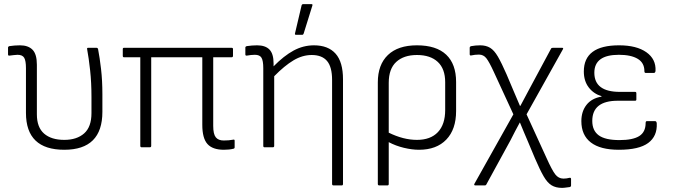

<svg xmlns="http://www.w3.org/2000/svg" viewBox="-20 -715 3269 932"><path d="M292 12Q106 12 106 -167V-384Q106 -420 97.5 -434.5Q89 -449 65 -449Q57 -449 46.5 -447.5Q36 -446 26 -445Q19 -444 19 -451V-484Q19 -489 25 -491Q37 -493 51 -494Q65 -495 77 -495Q117 -495 138 -473.5Q159 -452 159 -401V-160Q159 -97 194 -66.5Q229 -36 292 -36Q353 -36 388.5 -67.5Q424 -99 424 -166V-245Q424 -314 417.5 -373.5Q411 -433 403 -476Q401 -483 408 -483H448Q454 -483 456 -477Q464 -436 470.5 -380Q477 -324 477 -258V-172Q477 12 292 12Z M1067 12Q1012 12 987 -16Q962 -44 962 -109V-437H714V-7Q714 0 707 0H668Q661 0 661 -7V-437H582Q576 -437 576 -444V-477Q576 -483 582 -483H1104Q1111 -483 1111 -477V-444Q1111 -437 1104 -437H1015V-104Q1015 -64 1027.5 -48.5Q1040 -33 1066 -33Q1078 -33 1090 -34Q1102 -35 1112 -37Q1119 -39 1119 -32V0Q1119 6 1113 7Q1093 12 1067 12Z M1264 0Q1258 0 1258 -7V-384Q1258 -420 1249.5 -434.5Q1241 -449 1217 -449Q1209 -449 1198.5 -448Q1188 -447 1178 -445Q1171 -444 1171 -451V-484Q1171 -489 1177 -491Q1189 -493 1203 -494Q1217 -495 1228 -495Q1268 -495 1288 -474.5Q1308 -454 1308 -407V-393Q1358 -444 1405 -469.5Q1452 -495 1504 -495Q1573 -495 1609 -454.5Q1645 -414 1645 -330V178Q1645 185 1639 185H1599Q1592 185 1592 178V-327Q1592 -390 1567.5 -419Q1543 -448 1493 -448Q1448 -448 1404.5 -422Q1361 -396 1311 -345V-7Q1311 0 1304 0ZM1417 -546Q1410 -546 1412 -553L1444 -689Q1446 -695 1452 -695H1492Q1499 -695 1496 -687L1454 -552Q1452 -546 1447 -546Z M1821 185Q1814 185 1814 178V-315Q1814 -401 1863 -448Q1912 -495 2004 -495Q2098 -495 2146 -449.5Q2194 -404 2194 -317V-176Q2194 -87 2146.5 -37.5Q2099 12 2014 12Q1980 12 1940.5 2.5Q1901 -7 1867 -25V178Q1867 185 1861 185ZM1867 -313V-71Q1938 -36 2004 -36Q2070 -36 2105.5 -73.5Q2141 -111 2141 -181V-316Q2141 -381 2105 -414.5Q2069 -448 2004 -448Q1940 -448 1903.5 -414.5Q1867 -381 1867 -313Z M2708 197Q2678 197 2657.5 184.5Q2637 172 2619 141Q2601 110 2577 54L2543 -27Q2533 -50 2523 -74Q2513 -98 2504 -120H2503Q2491 -98 2480 -77Q2469 -56 2458 -34L2341 180Q2339 185 2333 185H2288Q2279 185 2283 177L2472 -160L2377 -366Q2355 -414 2341 -432Q2327 -450 2305 -450Q2295 -450 2286 -449Q2277 -448 2268 -446Q2260 -444 2260 -452V-483Q2260 -489 2267 -491Q2277 -493 2288.5 -494Q2300 -495 2311 -495Q2339 -495 2359 -483Q2379 -471 2397 -440Q2415 -409 2439 -354L2472 -276Q2480 -257 2488 -238.5Q2496 -220 2504 -201H2506Q2516 -219 2526 -238.5Q2536 -258 2546 -276L2655 -479Q2657 -483 2664 -483H2708Q2717 -483 2712 -475L2536 -160L2633 52Q2659 110 2675 131Q2691 152 2715 152Q2722 152 2730 151Q2738 150 2745 148Q2752 147 2752 154V185Q2752 191 2746 193Q2736 194 2726.5 195.5Q2717 197 2708 197Z M2984 12Q2894 12 2848 -23.5Q2802 -59 2802 -127Q2802 -174 2827 -206Q2852 -238 2900 -246V-248Q2861 -260 2837.5 -291Q2814 -322 2814 -368Q2814 -495 2985 -495Q3070 -495 3117.5 -461.5Q3165 -428 3162 -371Q3161 -361 3154 -361H3114Q3108 -361 3108 -370Q3108 -410 3075.5 -429.5Q3043 -449 2984 -449Q2865 -449 2865 -362Q2865 -269 2989 -269H3063Q3069 -269 3069 -262V-232Q3069 -226 3063 -226H2979Q2855 -226 2855 -128Q2855 -81 2886.5 -58Q2918 -35 2987 -35Q3052 -35 3083 -54.5Q3114 -74 3114 -118Q3114 -127 3120 -127H3160Q3167 -127 3168 -116Q3171 -54 3126.5 -21Q3082 12 2984 12Z"/></svg>

Font: Sofia Sans Light
Style: Regular
Weight: 300
Designer: Botio Nikoltchev, Ani Petrova
Foundry: lettersoup
Version: Version 4.100; ttfautohint (v1.8.3)